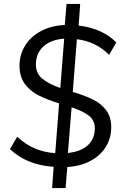

<svg xmlns="http://www.w3.org/2000/svg" viewBox="-20 -848 640 984"><path d="M550 -197Q550 -140 522.5 -95.5Q495 -51 444 -23.5Q393 4 325 8L316 116H247L255 7Q115 -3 31 -84L68 -147Q112 -107 159 -87Q206 -67 263 -63L283 -318Q220 -338 178 -359Q136 -380 108 -417Q80 -454 80 -511Q80 -569 109.5 -615.5Q139 -662 191.5 -689.5Q244 -717 312 -720L321 -828H391L383 -717Q443 -710 492.5 -688Q542 -666 576 -630L539 -567Q472 -635 374 -647L353 -377Q415 -358 455.5 -338.5Q496 -319 523 -284.5Q550 -250 550 -197ZM289 -397 309 -650Q241 -645 202.5 -610Q164 -575 164 -517Q164 -472 196.5 -445Q229 -418 289 -397ZM466 -191Q466 -231 435.5 -255Q405 -279 347 -298L328 -64Q395 -71 430.5 -104Q466 -137 466 -191Z"/></svg>

Font: Muli
Style: Italic
Weight: 400
Italic angle: -4.541°
Designer: Vernon Adams
Foundry: Vernon Adams
Version: Version 2.001